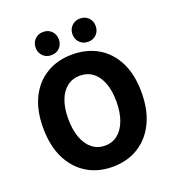

<svg xmlns="http://www.w3.org/2000/svg" viewBox="-151 -957 985 1086"><g transform="rotate(-20 342.0 -414.0)"><path d="M342 12Q254.2 12 187.6 -28.9Q120.9 -69.9 83.5 -146.1Q46.2 -222.3 46.2 -328.9Q46.2 -435.4 83.5 -510.2Q120.9 -584.9 187.6 -624.3Q254.2 -663.8 342 -663.8Q430.3 -663.8 497 -624.3Q563.6 -584.9 601 -510.2Q638.3 -435.4 638.3 -328.9Q638.3 -222.3 601 -146.1Q563.6 -69.9 497 -28.9Q430.3 12 342 12ZM342 -115.3Q386.8 -115.3 419.2 -141.5Q451.7 -167.6 469.3 -215.7Q487 -263.7 487 -328.9Q487 -394 469.3 -440.4Q451.7 -486.7 419.2 -511.6Q386.8 -536.4 342 -536.4Q297.8 -536.4 265.1 -511.6Q232.4 -486.7 214.8 -440.4Q197.1 -394 197.1 -328.9Q197.1 -263.7 214.8 -215.7Q232.4 -167.6 265.1 -141.5Q297.8 -115.3 342 -115.3ZM231.3 -700Q201 -700 181.2 -720Q161.4 -740.1 161.4 -769.9Q161.4 -799.7 181.2 -819.8Q201 -839.8 231.3 -839.8Q262.6 -839.8 281.9 -819.8Q301.2 -799.7 301.2 -769.9Q301.2 -740.1 281.9 -720Q262.6 -700 231.3 -700ZM453 -700Q422.7 -700 402.9 -720Q383.1 -740.1 383.1 -769.9Q383.1 -799.7 402.9 -819.8Q422.7 -839.8 453 -839.8Q484.3 -839.8 503.6 -819.8Q522.9 -799.7 522.9 -769.9Q522.9 -740.1 503.6 -720Q484.3 -700 453 -700Z"/></g></svg>

Font: SourceSans3VF
Style: Regular
Weight: 200
Designer: Paul D. Hunt
Foundry: Adobe
Version: Version 3.052;hotconv 1.1.0;makeotfexe 2.6.0